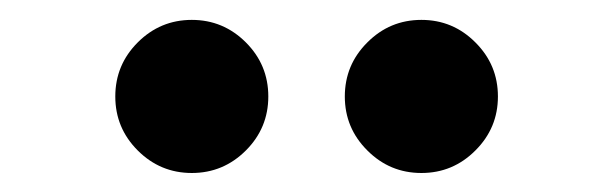

<svg xmlns="http://www.w3.org/2000/svg" viewBox="-20 -743 626 196"><path d="M120.6 -589.4Q97.7 -612.3 97.7 -644.5Q97.7 -676.8 120.6 -699.7Q143.6 -722.7 175.8 -722.7Q208 -722.7 231 -699.7Q253.9 -676.8 253.9 -644.5Q253.9 -612.3 231 -589.4Q208 -566.4 175.8 -566.4Q143.6 -566.4 120.6 -589.4ZM355 -589.4Q332 -612.3 332 -644.5Q332 -676.8 355 -699.7Q377.9 -722.7 410.2 -722.7Q442.4 -722.7 465.3 -699.7Q488.3 -676.8 488.3 -644.5Q488.3 -612.3 465.3 -589.4Q442.4 -566.4 410.2 -566.4Q377.9 -566.4 355 -589.4Z"/></svg>

Font: spinweradBold
Style: Regular
Weight: 700
Width: 7
Version: Version 0.3 ; ttfautohint (v1.2) -l 8 -r 50 -G 200 -x 14 -D 